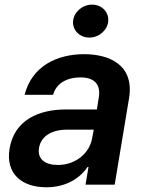

<svg xmlns="http://www.w3.org/2000/svg" viewBox="-20 -782 615 813"><path d="M176.1 11C261.7 11 320 -29.1 350.5 -74.9H354.8L342 0H465.6L526.3 -365.1C550.4 -509.2 440 -552.6 336.3 -552.6C221.6 -552.6 115.1 -502.1 84.2 -380.7H204.9C217.7 -426.8 259.2 -454.2 321.7 -454.2C381.4 -454.2 407 -422.6 398.4 -370L390.3 -318.5H258.9C147 -318.5 41.2 -275.9 20.6 -153.1C2.8 -46.2 72.4 11 176.1 11ZM145.2 -155.2C152.7 -204.9 199.2 -233 263.1 -233H377.1L370 -195.7C359 -134.6 301.8 -83.5 224.8 -83.5C171.2 -83.5 137.4 -108.3 145.2 -155.2ZM289.4 -692.5C286.2 -654.1 317.5 -622.9 358.3 -622.9C399.1 -622.9 435.4 -654.1 438.2 -692.5C441.4 -731.2 410.9 -762.4 370 -762.4C328.8 -762.4 293 -731.2 289.4 -692.5Z"/></svg>

Font: Margiela Sans Semi Bold
Style: Italic
Weight: 600
Italic angle: -9.39999°
Designer: Stefan Endress, Andreas Faust
Version: Version 1.100;FEAKit 1.0